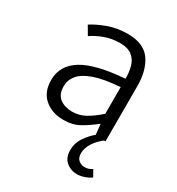

<svg xmlns="http://www.w3.org/2000/svg" viewBox="-168 -603 843 913"><g transform="rotate(30 253.5 -146.5)"><path d="M205.6 12.2Q143.6 12.2 102.3 -22.7Q61 -57.6 61 -124Q61 -203.6 133.5 -248.5Q206.1 -293.5 364.3 -305.2Q364.7 -341.8 356 -372.3Q347.2 -402.8 324 -421.1Q300.8 -439.5 258.3 -439.5Q212.9 -439.5 173.8 -424.8Q134.8 -410.2 107.9 -391.1L80.1 -438.5Q110.4 -458.5 159.9 -477.1Q209.5 -495.6 268.1 -495.6Q355.5 -495.6 393.1 -442.9Q430.7 -390.1 430.7 -301.8V0H375.5L369.1 -59.6H367.2Q331.5 -30.8 293.7 -9.3Q255.9 12.2 205.6 12.2ZM222.2 -42.5Q259.8 -42.5 292.7 -60.5Q325.7 -78.6 364.3 -112.8V-259.3Q275.4 -252.9 223.6 -234.6Q171.9 -216.3 149.7 -189.2Q127.4 -162.1 127.4 -127.9Q127.4 -82.5 154.5 -62.5Q181.6 -42.5 222.2 -42.5ZM392.1 203.6Q356.4 203.6 331.3 182.4Q306.2 161.1 306.2 120.1Q306.2 80.1 328.9 47.4Q351.6 14.6 377 -4.9H429.2Q396 19.5 377 48.6Q357.9 77.6 357.9 107.9Q357.9 132.3 372.3 144.3Q386.7 156.2 404.8 156.2Q417.5 156.2 427.2 152.8Q437 149.4 446.3 143.1L465.8 178.2Q452.6 188.5 431.2 196Q409.7 203.6 392.1 203.6Z"/></g></svg>

Font: Varta Light Light
Style: Regular
Weight: 300
Version: Version 1.004